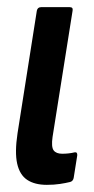

<svg xmlns="http://www.w3.org/2000/svg" viewBox="-20 -511 262 537"><path d="M111 6Q77 6 56 -8Q35 -22 28 -53.5Q21 -85 29 -138L83 -481Q85 -491 95 -491H175Q185 -491 183 -481L127 -128Q123 -100 130 -90.5Q137 -81 154 -81Q163 -81 172 -82Q181 -83 189 -85Q197 -86 196 -76L186 -13Q184 -4 176 -2Q164 1 147.5 3.5Q131 6 111 6Z"/></svg>

Font: Sofia Sans Extra Condensed
Style: Bold Italic
Weight: 700
Italic angle: -9°
Designer: Botio Nikoltchev, Ani Petrova
Foundry: lettersoup
Version: Version 4.101